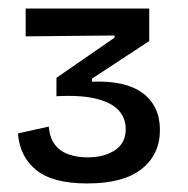

<svg xmlns="http://www.w3.org/2000/svg" viewBox="-20 -691 440 449"><path d="M184 -262Q103 -262 64.5 -293.5Q26 -325 22 -379L94 -395Q96 -370 107.5 -354Q119 -338 139 -330.5Q159 -323 185 -323Q223 -323 248.5 -339.5Q274 -356 274 -389Q274 -415 257.5 -433Q241 -451 205.5 -460Q170 -469 112 -466V-509L248 -603V-608L40 -606V-671H329V-595L195 -507V-500Q274 -503 314 -473Q354 -443 354 -387Q354 -330 311.5 -296Q269 -262 184 -262Z"/></svg>

Font: Bricolage Grotesque 24pt
Style: Regular
Weight: 400
Designer: Mathieu Triay
Foundry: Atelier Triay
Version: Version 1.001;gftools[0.9.33.dev8+g029e19f]